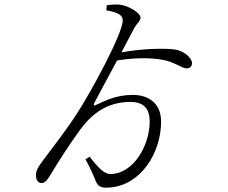

<svg xmlns="http://www.w3.org/2000/svg" viewBox="-20 -809 1040 876"><path d="M465 -762C522 -752 541 -738 540 -715C538 -651 393 -387 338 -302C289 -223 218 -134 183 -86C150 -43 144 -29 144 -8C144 11 154 27 170 26C186 26 198 10 215 -19C246 -71 296 -149 344 -215C396 -286 465 -344 575 -344C638 -344 663 -310 663 -255C663 -146 589 -15 483 -15C457 -15 428 -43 389 -94L370 -82C390 -46 402 -19 416 15C428 46 446 50 485 46C623 34 715 -112 715 -254C715 -341 654 -376 586 -376C510 -376 459 -349 420 -331C406 -324 406 -330 411 -341L514 -533C599 -547 667 -545 717 -537C775 -528 810 -497 831 -497C847 -497 856 -506 856 -521C856 -546 817 -577 779 -583C729 -590 626 -587 534 -570L589 -674C604 -706 621 -710 621 -729C621 -750 570 -779 537 -786C518 -790 492 -789 467 -785Z"/></svg>

Font: Noto Serif CJK SC Light
Style: Regular
Weight: 300
Designer: Ryoko NISHIZUKA 西塚涼子 (kana & ideographs); Frank Grießhammer (Latin, Greek & Cyrillic); Wenlong ZHANG 张文龙 (bopomofo); San
Foundry: Adobe
Version: Version 2.001;hotconv 1.1.0;makeotfexe 2.6.0